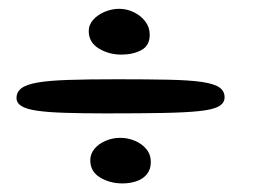

<svg xmlns="http://www.w3.org/2000/svg" viewBox="-20 -528 576 436"><path d="M258 -111.5Q229.5 -111.5 207.2 -125Q185 -138.5 185 -164Q185 -178.5 194.5 -190Q204 -201.5 219.8 -208.2Q235.5 -215 253 -215Q270.5 -215 286.5 -208.2Q302.5 -201.5 312.5 -189.2Q322.5 -177 322.5 -160Q322.5 -144 314 -133Q305.5 -122 290.8 -116.8Q276 -111.5 258 -111.5ZM220.5 -270.5Q166.5 -270.5 128 -271.8Q89.5 -273 65 -276.5Q40.5 -280 29 -287Q17.5 -294 17.5 -305.5Q17.5 -319 28.5 -327.5Q39.5 -336 65 -340.5Q90.5 -345 134.8 -346.5Q179 -348 245 -348Q315.5 -348 362.8 -347Q410 -346 437.8 -342Q465.5 -338 477.8 -329.8Q490 -321.5 490 -307Q490 -294 476.8 -286.5Q463.5 -279 433 -275.8Q402.5 -272.5 350.5 -271.5Q298.5 -270.5 220.5 -270.5ZM255.5 -404Q227 -404 204.2 -418Q181.5 -432 181.5 -457.5Q181.5 -472 192 -483.5Q202.5 -495 218.5 -501.5Q234.5 -508 250.5 -508Q268 -508 284 -500.2Q300 -492.5 310 -479.2Q320 -466 320 -449Q320 -424.5 301 -414.2Q282 -404 255.5 -404Z"/></svg>

Font: Gluten Thin
Style: Regular
Weight: 400
Version: Version 1.300